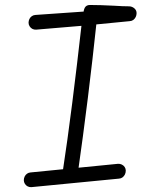

<svg xmlns="http://www.w3.org/2000/svg" viewBox="-20 -758 660 790"><path d="M237 -44.5Q258 -182 277.2 -334Q296.5 -486 317.5 -672.5L336.5 -653.5L128.5 -636Q120.5 -635.5 113.5 -639Q106.5 -642.5 102 -649.5Q97.5 -656.5 97.5 -664.5Q97.5 -672.5 101 -679.8Q104.5 -687 111 -691.5Q117.5 -696 125.5 -696.5L362 -713L323 -695Q323 -716 329.2 -726.8Q335.5 -737.5 350 -737.5Q390.5 -737.5 448.5 -734.5Q487 -732 510 -732Q523 -732 532.5 -724Q542 -716 542 -704Q542 -695.5 538.5 -688.2Q535 -681 528.8 -676.2Q522.5 -671.5 514 -671L360.5 -656L378.5 -677.5Q361 -512.5 341.5 -355.2Q322 -198 299.5 -40.5Q297 -26 288.5 -17.5Q280 -9 267.5 -9Q258 -9 250.5 -13.8Q243 -18.5 239.2 -26.8Q235.5 -35 237 -44.5ZM78 -16.5Q78 -24.5 81.5 -31.8Q85 -39 91.5 -43.5Q98 -48 106 -48.5L465.5 -84Q473.5 -84.5 481 -81Q488.5 -77.5 493 -70.8Q497.5 -64 497.5 -56Q497.5 -47.5 494 -40.2Q490.5 -33 484.2 -28.2Q478 -23.5 469.5 -23L109 12Q101 12.5 94 9Q87 5.5 82.5 -1.5Q78 -8.5 78 -16.5Z"/></svg>

Font: Monaspace Radon Var
Style: Regular
Weight: 400
Designer: Riley Cran and the Lettermatic Team
Version: Version 1.000 (Monaspace Radon Var)